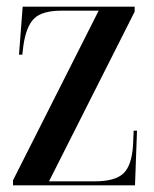

<svg xmlns="http://www.w3.org/2000/svg" viewBox="-20 -556 461 576"><path d="M19 0H385L391 -164H381L379 -119Q375 -59 350 -35.5Q325 -12 264 -12H127L384 -521V-536H48L37 -392H47L50 -418Q58 -476 82 -500Q106 -524 165 -524H276L19 -15Z"/></svg>

Font: Noto Serif Display Condensed Semi
Style: Regular
Weight: 600
Width: 3
Designer: Monotype Design Team
Foundry: Monotype Imaging Inc.
Version: Version 1.900